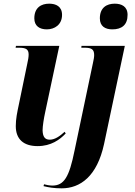

<svg xmlns="http://www.w3.org/2000/svg" viewBox="-20 -786 736 1046"><path d="M235 -626C277 -626 318 -651 318 -705C318 -751 285 -766 248 -766C205 -766 167 -745 167 -686C167 -644 196 -626 235 -626ZM592 -626C643 -626 675 -650 675 -705C675 -751 642 -766 605 -766C562 -766 524 -745 524 -686C524 -643 553 -626 592 -626ZM185 10C258 10 306 -25 338 -59L332 -68C309 -47 281 -25 251 -25C224 -25 213 -42 212 -76C212 -99 219 -142 226 -174L303 -536H67L65 -526H83C121 -526 136 -518 136 -489C136 -475 133 -458 129 -441L84 -223C73 -171 66 -138 66 -99C66 -27 109 10 185 10ZM316 240C417 240 509 175 547 -2L660 -536H424L423 -526H441C479 -526 493 -517 493 -486C493 -474 490 -459 486 -441L386 35C357 179 329 225 265 225C251 225 229 221 220 218L217 228C245 235 274 240 316 240Z"/></svg>

Font: Noto Serif Display
Style: Bold Italic
Weight: 700
Italic angle: -12°
Designer: Monotype Design Team
Foundry: Monotype Imaging Inc.
Version: Version 2.009